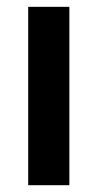

<svg xmlns="http://www.w3.org/2000/svg" viewBox="-20 -545 286 565"><path d="M184.1 -524.9V0H63V-524.9Z"/></svg>

Font: Nacelle SemiBold
Style: Regular
Weight: 600
Designer: Sora Sagano
Foundry: Sora Sagano
Version: Version 1.000;FEAKit 1.0